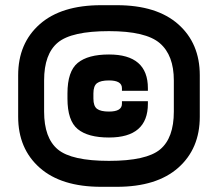

<svg xmlns="http://www.w3.org/2000/svg" viewBox="-20 -720 840 740"><path d="M430 -700H400V-600Q542 -600 596 -553.5Q650 -507 650 -410V-350H750V-430Q750 -553 667 -626.5Q584 -700 430 -700ZM430 0Q584 0 667 -73.5Q750 -147 750 -270V-350H650V-290Q650 -188 597 -144Q544 -100 400 -100V0ZM550 -380Q550 -510 400 -510Q319 -510 279.5 -477.5Q240 -445 240 -360V-350H340V-360Q340 -389 354 -399.5Q368 -410 400 -410Q450 -410 450 -380V-370H550ZM550 -320V-330H450V-320Q450 -290 400 -290Q368 -290 354 -300.5Q340 -311 340 -340V-350H240V-340Q240 -255 279.5 -222.5Q319 -190 400 -190Q550 -190 550 -320ZM370 -700Q216 -700 133 -626.5Q50 -553 50 -430V-350H150V-410Q150 -512 203 -556Q256 -600 400 -600V-700ZM370 0H400V-100Q256 -100 203 -144Q150 -188 150 -290V-350H50V-270Q50 -147 133 -73.5Q216 0 370 0Z"/></svg>

Font: Millimetre
Style: Extrablack
Weight: 900
Designer: Jérémy Landes
Version: Version 1.0